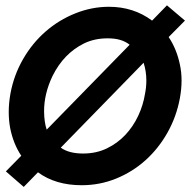

<svg xmlns="http://www.w3.org/2000/svg" viewBox="-20 -698 730 736"><path d="M71 18.5 2.5 -41 61.5 -101Q31 -146.5 19 -207Q13.5 -236.5 13.5 -269Q13.5 -302.5 20 -339Q33 -410 68.5 -471.5Q104 -533 154.8 -577.2Q205.5 -621.5 268.8 -646.8Q332 -672 397.5 -672Q492 -672 563 -619L620 -677.5L689 -619L626.5 -556Q657 -510.5 669.5 -451Q676 -421.5 676 -389.5Q676 -356.5 669.5 -321.5Q656.5 -251 622.2 -190Q588 -129 538 -84Q488 -39 425.2 -13.5Q362.5 12 293 12Q193 12 125.5 -37.5ZM159 -201 477 -526.5Q446 -551.5 392 -551Q343 -551 303 -532Q224.5 -493.5 181.5 -407Q148.5 -338 149 -270.5Q149.5 -229 159 -201ZM298.5 -109.5Q349 -109.5 389.8 -129.2Q430.5 -149 460.5 -181Q490.5 -213 509.8 -254Q529 -295 536 -339Q541 -364 541 -389.5Q541 -424.5 530.5 -457.5L213 -132Q244 -109.5 298.5 -109.5Z"/></svg>

Font: Lucymar Sans SemiBold
Style: Italic
Weight: 600
Italic angle: -10°
Foundry: The League of Moveable Type (original font) / Main changes by Cristiano Sobral with portions from Mirco Monsees
Version: Version 2.00;August 30, 2020;FontCreator 13.0.0.2681 64-bit